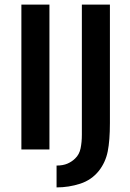

<svg xmlns="http://www.w3.org/2000/svg" viewBox="-20 -650 567 835"><path d="M195 -630V0H73V-630ZM458 -630V-115Q458 -39 448.5 8.5Q439 56 410 93Q378 133 328.5 149Q279 165 226 165V70Q254 70 273.5 61.5Q293 53 307 39Q325 22 330.5 -5Q336 -32 336 -64V-630Z"/></svg>

Font: Mukta Malar SemiBold
Style: Regular
Weight: 600
Designer: Aadarsh Rajan, Girish Dalvi, Yashodeep Gholap
Foundry: Ek Type
Version: Version 2.538;PS 1.000;hotconv 16.6.51;makeotf.lib2.5.65220;